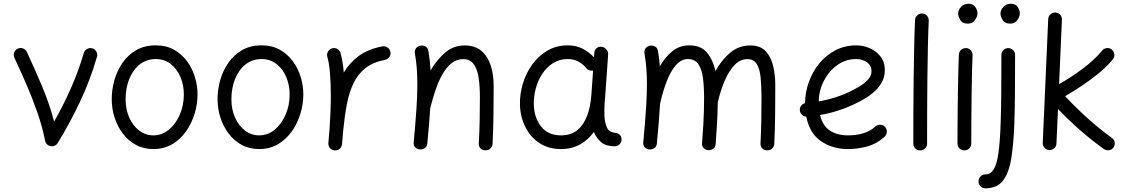

<svg xmlns="http://www.w3.org/2000/svg" viewBox="-20 -768 6041 1027"><path d="M74.7 -507.8Q88.9 -514.2 103.3 -508.8Q117.7 -503.4 124 -489.7Q161.6 -408.7 202.6 -312.3Q243.7 -215.8 269.5 -117.7Q317.4 -201.7 358.6 -294.4Q399.9 -387.2 428.2 -484.4Q432.6 -498.5 446 -506.1Q459.5 -513.7 473.6 -509.3Q487.8 -505.4 495.4 -491.7Q502.9 -478 498.5 -463.9Q462.4 -338.4 406.7 -221.2Q351.1 -104 288.6 -2.9Q281.7 9.3 267.1 13.2Q252 17.6 238 9Q224.1 0.5 221.2 -15.1Q206.5 -90.3 179.4 -167.7Q152.3 -245.1 120.1 -319.3Q87.9 -393.6 57.1 -458.5Q50.8 -472.7 55.9 -487.1Q61 -501.5 74.7 -507.8Z M813.5 -525.4Q869.1 -525.4 910.9 -502Q952.6 -478.5 980.7 -440.2Q1008.8 -401.9 1022.7 -355.5Q1036.6 -309.1 1036.6 -262.7Q1036.6 -211.4 1021 -159.9Q1005.4 -108.4 975.3 -65.7Q945.3 -22.9 901.4 3.2Q857.4 29.3 800.3 29.3Q747.6 29.3 706.3 6.6Q665 -16.1 636.5 -54.2Q607.9 -92.3 592.8 -139.9Q577.6 -187.5 577.6 -237.3Q577.6 -288.6 592 -339.4Q606.4 -390.1 635.7 -432.4Q665 -474.6 709.2 -500Q753.4 -525.4 813.5 -525.4ZM813.5 -452.1Q763.2 -452.1 726.8 -422.9Q690.4 -393.6 671.1 -345Q651.9 -296.4 651.9 -237.3Q651.9 -182.6 671.4 -138.9Q690.9 -95.2 724.6 -69.6Q758.3 -43.9 800.3 -43.9Q846.7 -43.9 883.5 -74.5Q920.4 -105 941.9 -155Q963.4 -205.1 963.4 -262.7Q963.4 -313.5 944.8 -356.7Q926.3 -399.9 892.6 -426Q858.9 -452.1 813.5 -452.1Z M1379.4 -525.4Q1435.1 -525.4 1476.8 -502Q1518.6 -478.5 1546.6 -440.2Q1574.7 -401.9 1588.6 -355.5Q1602.5 -309.1 1602.5 -262.7Q1602.5 -211.4 1586.9 -159.9Q1571.3 -108.4 1541.3 -65.7Q1511.2 -22.9 1467.3 3.2Q1423.3 29.3 1366.2 29.3Q1313.5 29.3 1272.2 6.6Q1231 -16.1 1202.4 -54.2Q1173.8 -92.3 1158.7 -139.9Q1143.6 -187.5 1143.6 -237.3Q1143.6 -288.6 1158 -339.4Q1172.4 -390.1 1201.7 -432.4Q1231 -474.6 1275.1 -500Q1319.3 -525.4 1379.4 -525.4ZM1379.4 -452.1Q1329.1 -452.1 1292.7 -422.9Q1256.3 -393.6 1237.1 -345Q1217.8 -296.4 1217.8 -237.3Q1217.8 -182.6 1237.3 -138.9Q1256.8 -95.2 1290.5 -69.6Q1324.2 -43.9 1366.2 -43.9Q1412.6 -43.9 1449.5 -74.5Q1486.3 -105 1507.8 -155Q1529.3 -205.1 1529.3 -262.7Q1529.3 -313.5 1510.7 -356.7Q1492.2 -399.9 1458.5 -426Q1424.8 -452.1 1379.4 -452.1Z M1769 36.6Q1764.2 36.1 1759.8 34.2Q1759.8 34.2 1759.8 34.2Q1758.8 33.7 1758.3 33.7Q1740.7 25.9 1736.8 7.3Q1736.8 6.8 1736.8 6.3Q1736.8 6.3 1736.8 5.4Q1735.8 1 1736.3 -3.9Q1736.3 -5.9 1736.8 -7.3Q1738.3 -24.9 1739.7 -42.2Q1741.2 -59.6 1742.7 -76.7Q1745.6 -119.1 1747.6 -166.3Q1749.5 -213.4 1749.5 -259.8Q1749.5 -322.3 1744.9 -377.7Q1740.2 -433.1 1731 -463.9Q1726.6 -478 1734.1 -491.7Q1741.7 -505.4 1755.9 -509.3Q1770 -513.7 1783.7 -506.3Q1797.4 -499 1801.3 -484.9Q1807.6 -463.4 1812 -436.8Q1816.4 -410.2 1818.8 -379.9Q1849.1 -431.6 1898.9 -468.5Q1948.7 -505.4 2025.4 -520Q2040 -522.9 2052.7 -514.2Q2065.4 -505.4 2068.4 -490.7Q2071.3 -476.1 2062.5 -463.4Q2053.7 -450.7 2039.1 -447.8Q1975.6 -435.5 1935.1 -403.8Q1894.5 -372.1 1871.1 -323.2Q1847.7 -274.4 1835.4 -210.7Q1823.2 -147 1815.9 -70.8Q1813 -31.2 1809.6 3.9Q1809.1 8.8 1807.1 13.2Q1807.1 13.2 1807.1 13.2Q1806.6 14.2 1806.6 14.6Q1798.8 32.2 1780.3 36.1Q1779.8 36.1 1779.3 36.1Q1778.8 36.1 1778.3 36.1Q1773.9 37.1 1769 36.6Z M2192.9 -7.3Q2202.6 -111.8 2207.5 -185.5Q2212.4 -259.3 2212.4 -315.9Q2212.4 -363.3 2209.2 -403.1Q2206.1 -442.9 2199.2 -482.9Q2196.8 -500 2205.3 -510Q2213.9 -520 2226.1 -523.4Q2240.2 -526.9 2254.6 -520Q2269 -513.2 2271.5 -494.6Q2275.9 -468.8 2278.8 -443.1Q2281.7 -417.5 2283.2 -391.1Q2315.4 -447.3 2360.4 -486.1Q2405.3 -524.9 2465.3 -524.9Q2522 -524.9 2555.9 -495.1Q2589.8 -465.3 2605.2 -416.5Q2620.6 -367.7 2620.6 -310.5Q2620.6 -234.4 2619.6 -157.7Q2618.7 -81.1 2614.7 0.5Q2614.3 14.2 2604.2 25.1Q2594.2 36.1 2577.1 36.1Q2559.1 36.1 2549.8 25.4Q2540.5 14.6 2541 0Q2544.9 -69.8 2545.9 -130.4Q2546.9 -190.9 2546.9 -251.5Q2546.9 -308.6 2539.8 -354Q2532.7 -399.4 2513.4 -425.5Q2494.1 -451.7 2457.5 -451.7Q2420.9 -451.7 2393.1 -428.2Q2365.2 -404.8 2344.2 -366.5Q2323.2 -328.1 2308.1 -282.2Q2293 -236.3 2281.7 -190.9Q2281.2 -189.5 2281.2 -188.5Q2278.8 -148.4 2274.9 -101.8Q2271 -55.2 2265.6 -0.5Q2263.7 17.1 2251.2 24.9Q2238.8 32.7 2224.6 31.2Q2211.4 30.3 2201.4 20.5Q2191.4 10.7 2192.9 -7.3Z M3268.1 14.6Q3223.1 14.6 3196.5 -6.8Q3169.9 -28.3 3156.7 -62.5Q3127 -20.5 3083 4.4Q3039.1 29.3 2980.5 29.3Q2914.6 29.3 2866 -2.4Q2817.4 -34.2 2790.3 -88.1Q2763.2 -142.1 2761.2 -207.5Q2759.8 -265.6 2777.1 -322Q2794.4 -378.4 2827.9 -424.3Q2861.3 -470.2 2909.2 -497.8Q2957 -525.4 3017.1 -525.4Q3060.5 -525.4 3095 -508.1Q3129.4 -490.7 3157.2 -461.4L3159.2 -486.3Q3160.2 -501.5 3171.6 -510.7Q3183.1 -520 3198.2 -517.6Q3212.9 -515.6 3223.4 -503.4Q3233.9 -491.2 3232.9 -476.6L3216.8 -248.5Q3215.8 -235.4 3214.4 -222.2Q3212.9 -202.6 3212.6 -181.4Q3212.4 -160.2 3213.4 -143.1Q3215.3 -108.9 3227.3 -84Q3239.3 -59.1 3277.8 -56.6Q3287.6 -54.2 3295.9 -46.1Q3304.2 -38.1 3304.7 -22Q3304.7 -6.8 3293.9 3.9Q3283.2 14.6 3268.1 14.6ZM2981 -43.9Q3034.7 -43.9 3068.8 -72.5Q3103 -101.1 3120.8 -149.7Q3138.7 -198.2 3143.1 -258.3L3152.3 -390.1Q3141.6 -388.2 3130.6 -392.6Q3119.6 -397 3113.3 -406.7Q3096.7 -426.3 3072.8 -439.2Q3048.8 -452.1 3017.1 -452.1Q2973.1 -452.1 2938.7 -430.7Q2904.3 -409.2 2880.9 -373.5Q2857.4 -337.9 2845.7 -294.4Q2834 -251 2835.4 -206.5Q2837.9 -136.7 2875 -90.3Q2912.1 -43.9 2981 -43.9Z M3420.9 -7.3Q3426.3 -63 3429.9 -109.4Q3433.6 -155.8 3436 -195.3Q3436 -199.2 3436.5 -203.6Q3440.4 -267.1 3440.4 -315.9Q3440.4 -363.3 3437.3 -403.1Q3434.1 -442.9 3427.2 -482.9Q3424.8 -500 3433.6 -510.3Q3442.4 -520.5 3454.6 -523.4Q3468.8 -526.4 3482.7 -519.8Q3496.6 -513.2 3499.5 -494.6Q3506.3 -452.6 3509.8 -413.6Q3538.1 -463.4 3576.9 -494.4Q3615.7 -525.4 3666.5 -525.4Q3729.5 -525.4 3761.7 -486.3Q3793.9 -447.3 3807.1 -387.7Q3839.8 -447.8 3886 -486.3Q3932.1 -524.9 3993.2 -524.9Q4046.9 -524.9 4075.7 -494.1Q4104.5 -463.4 4115.7 -414.3Q4127 -365.2 4127 -310.5Q4127 -234.4 4126.2 -157.7Q4125.5 -81.1 4121.6 0.5Q4121.1 14.6 4111.1 25.4Q4101.1 36.1 4084 36.1Q4066.4 36.1 4056.9 25.4Q4047.4 14.6 4047.9 0Q4051.3 -69.8 4052.2 -130.4Q4053.2 -190.9 4053.2 -251.5Q4053.2 -310.5 4048.3 -355.7Q4043.5 -400.9 4027.3 -426.3Q4011.2 -451.7 3978 -451.7Q3939.9 -451.7 3909.7 -420.7Q3879.4 -389.6 3856.9 -337.4Q3834.5 -285.2 3819.3 -221.2Q3818.8 -185.5 3817.6 -155Q3816.4 -124.5 3814.2 -88.1Q3812 -51.8 3808.1 2.4Q3806.6 20 3794.7 28.1Q3782.7 36.1 3768.6 35.2Q3754.9 34.2 3744.4 24.9Q3733.9 15.6 3735.4 -2.4Q3739.7 -61.5 3741.9 -99.6Q3744.1 -137.7 3745.1 -170.7Q3746.1 -203.6 3746.1 -245.6Q3746.1 -304.7 3740 -351.3Q3733.9 -397.9 3715.3 -425Q3696.8 -452.1 3659.2 -452.1Q3623.5 -452.1 3595.2 -419.4Q3566.9 -386.7 3545.9 -332.3Q3524.9 -277.8 3510.7 -212.9Q3508.3 -168.5 3503.9 -116.2Q3499.5 -64 3493.7 -0.5Q3491.7 17.1 3479.2 24.9Q3466.8 32.7 3452.6 31.2Q3439.5 30.3 3429.4 20.3Q3419.4 10.3 3420.9 -7.3Z M4711.9 -36.6Q4668.9 2 4617.7 15.6Q4566.4 29.3 4515.6 29.3Q4434.1 29.3 4372.6 -12Q4311 -53.2 4292.5 -144.5Q4278.8 -145 4269 -154.8Q4259.3 -164.6 4258.3 -178.2Q4257.3 -191.9 4265.4 -202.6Q4273.4 -213.4 4286.1 -216.3Q4286.6 -273.4 4306.2 -328.6Q4325.7 -383.8 4361.8 -428.2Q4397.9 -472.7 4448.5 -499Q4499 -525.4 4561 -525.4Q4596.7 -525.4 4631.6 -510.5Q4666.5 -495.6 4689.7 -466.1Q4712.9 -436.5 4712.9 -393.1Q4712.9 -354.5 4695.1 -324.7Q4677.2 -294.9 4653.3 -274.7Q4629.4 -254.4 4611.3 -243.7Q4495.6 -174.8 4366.2 -152.8Q4379.9 -95.7 4418.7 -69.8Q4457.5 -43.9 4515.6 -43.9Q4559.1 -43.9 4596.9 -54.9Q4634.8 -65.9 4662.1 -91.3Q4673.3 -101.1 4688.7 -100.6Q4704.1 -100.1 4714.4 -88.9Q4724.1 -77.6 4723.6 -62.3Q4723.1 -46.9 4711.9 -36.6ZM4559.1 -452.1Q4504.4 -452.1 4459.7 -420.7Q4415 -389.2 4387.9 -337.6Q4360.8 -286.1 4359.4 -225.6Q4416.5 -235.4 4470.2 -254.6Q4523.9 -273.9 4571.3 -302.2Q4601.6 -319.8 4621.6 -340.6Q4641.6 -361.3 4641.6 -387.7Q4641.6 -417.5 4617.4 -434.8Q4593.3 -452.1 4559.1 -452.1Z M4913.1 -695.8Q4928.2 -695.3 4938.2 -684.1Q4948.2 -672.9 4947.8 -657.2Q4944.8 -595.2 4943.1 -512.5Q4941.4 -429.7 4940.4 -338.6Q4939.5 -247.6 4939.2 -159.9Q4939 -72.3 4939 0Q4939 15.1 4928.2 25.9Q4917.5 36.6 4901.9 36.6Q4886.7 36.6 4876 25.9Q4865.2 15.1 4865.2 0Q4865.2 -72.3 4865.5 -160.2Q4865.7 -248 4866.9 -339.4Q4868.2 -430.7 4869.9 -514.2Q4871.6 -597.7 4874.5 -661.1Q4875.5 -676.3 4886.7 -686.3Q4897.9 -696.3 4913.1 -695.8Z M5105 -694.8Q5105 -714.8 5120.6 -731.4Q5136.2 -748 5159.7 -748Q5186 -748 5197.3 -730.2Q5208.5 -712.4 5208.5 -698.2Q5208.5 -679.2 5195.1 -660.4Q5181.6 -641.6 5157.2 -641.6Q5127.9 -641.6 5116.5 -661.4Q5105 -681.2 5105 -694.8ZM5147.5 -510.7Q5162.6 -510.3 5172.6 -499Q5182.6 -487.8 5182.1 -472.2Q5180.7 -438.5 5179.4 -390.1Q5178.2 -341.8 5177.5 -286.9Q5176.8 -231.9 5176.3 -177.7Q5175.8 -123.5 5175.5 -77.1Q5175.3 -30.8 5175.3 0Q5175.3 15.1 5164.6 25.9Q5153.8 36.6 5138.2 36.6Q5123 36.6 5112.3 25.9Q5101.6 15.1 5101.6 0Q5101.6 -30.8 5101.8 -77.4Q5102.1 -124 5102.5 -178.5Q5103 -232.9 5104 -288.1Q5105 -343.3 5106.2 -392.1Q5107.4 -440.9 5108.9 -476.1Q5109.9 -491.2 5121.1 -501.2Q5132.3 -511.2 5147.5 -510.7Z M5373 -510.7Q5388.7 -510.7 5399.2 -500.2Q5409.7 -489.7 5409.7 -474.1Q5409.7 -361.8 5408.9 -270.8Q5408.2 -179.7 5405.8 -108.4Q5401.9 -1 5389.6 77.1Q5377.4 155.3 5345.7 197.3Q5314 239.3 5250.5 239.3Q5235.4 239.3 5224.6 228.3Q5213.9 217.3 5213.9 202.1Q5213.9 186.5 5224.6 175.8Q5235.4 165 5250.5 165Q5278.3 165 5295.2 138.2Q5312 111.3 5320.6 50.8Q5329.1 -9.8 5332.5 -111.3Q5335 -182.1 5335.7 -272Q5336.4 -361.8 5336.4 -474.1Q5336.4 -489.7 5347.2 -500.2Q5357.9 -510.7 5373 -510.7ZM5331.5 -694.8Q5331.5 -714.8 5347.2 -731.4Q5362.8 -748 5386.2 -748Q5412.6 -748 5423.8 -730.2Q5435.1 -712.4 5435.1 -698.2Q5435.1 -679.2 5421.6 -660.4Q5408.2 -641.6 5383.8 -641.6Q5354.5 -641.6 5343 -661.4Q5331.5 -681.2 5331.5 -694.8Z M5936 21Q5927.7 33.2 5912.6 35.6Q5897.5 38.1 5884.8 29.3Q5819.8 -17.1 5757.1 -72Q5694.3 -127 5639.2 -185.1L5630.9 0Q5630.4 15.1 5619.1 25.1Q5607.9 35.2 5592.3 34.7Q5577.1 33.7 5567.1 22.5Q5557.1 11.2 5557.6 -3.9L5586.9 -666.5Q5587.9 -681.6 5599.1 -691.7Q5610.4 -701.7 5625.5 -701.2Q5640.6 -700.7 5650.6 -689.5Q5660.6 -678.2 5660.2 -662.6L5645 -317.9Q5709 -354 5772 -401.1Q5835 -448.2 5875.5 -497.6Q5885.3 -508.8 5900.4 -510.7Q5915.5 -512.7 5927.2 -502.9Q5938.5 -493.2 5940.4 -477.8Q5942.4 -462.4 5932.6 -450.7Q5902.3 -413.6 5859.6 -378.2Q5816.9 -342.8 5769.8 -311.3Q5722.7 -279.8 5677.2 -253.4Q5733.9 -192.9 5798.6 -134.5Q5863.3 -76.2 5927.7 -30.3Q5939.9 -21.5 5942.4 -6.6Q5944.8 8.3 5936 21Z"/></svg>

Font: Mikhak-FD Regular
Style: FD-Regular
Weight: 400
Designer: Amin Abedi
Version: Version 3.2